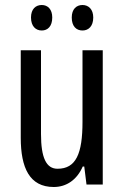

<svg xmlns="http://www.w3.org/2000/svg" viewBox="-20 -738 496 768"><path d="M104 -668C104 -633 123 -616 147 -616C171 -616 189 -633 189 -668C189 -701 171 -718 147 -718C123 -718 104 -702 104 -668ZM267 -668C267 -633 285 -616 310 -616C334 -616 353 -633 353 -668C353 -701 334 -718 310 -718C286 -718 267 -702 267 -668ZM391 -537H310V-251C310 -123 284 -63 210 -63C165 -63 144 -107 144 -202V-537H63V-187C63 -67 98 10 195 10C246 10 288 -19 311 -72H317L326 0H391Z"/></svg>

Font: Noto Sans Arabic UI XCn
Style: Regular
Weight: 400
Width: 2
Designer: Monotype Design Team, Nadine Chahine and Nizar Qandah
Foundry: Monotype Imaging Inc.
Version: Version 2.010